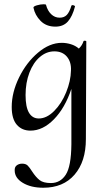

<svg xmlns="http://www.w3.org/2000/svg" viewBox="-20 -600 484 901"><path d="M378 -409Q385 -409 385 -405L383 53Q383 158 330 219.5Q277 281 183 281Q125 281 87 258Q49 235 49 200Q48 184 58.5 176Q69 168 84 168Q101 168 110 177Q119 186 131 205Q148 231 165.5 245Q183 259 219 259Q263 259 288.5 220Q314 181 315 77V-183Q285 -93 233 -40Q181 13 123 13Q83 13 59 -14.5Q35 -42 35 -98Q35 -166 69.5 -236.5Q104 -307 158.5 -353Q213 -399 270 -399Q291 -399 312.5 -392.5Q334 -386 350 -372Q366 -387 372 -407Q373 -409 378 -409ZM235 -359Q198 -359 167 -332.5Q136 -306 118 -259Q100 -212 100 -154Q100 -98 116 -71Q132 -44 162 -44Q199 -44 234 -79Q269 -114 290.5 -167Q312 -220 313 -269Q315 -309 294 -334Q273 -359 235 -359ZM137 -564Q136 -570 153 -575Q170 -580 185 -580Q196 -580 196 -577Q203 -550 220 -533.5Q237 -517 260 -517Q281 -517 293.5 -530Q306 -543 315 -573Q316 -576 320 -576Q324 -576 328 -574Q332 -572 332 -570Q320 -523 298.5 -499Q277 -475 240 -475Q197 -475 170.5 -502Q144 -529 137 -564Z"/></svg>

Font: Cormorant Upright Medium
Style: Regular
Weight: 500
Designer: Christian Thalmann (Catharsis Fonts)
Foundry: Catharsis Fonts
Version: Version 3.302